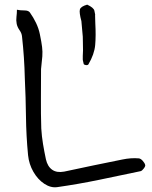

<svg xmlns="http://www.w3.org/2000/svg" viewBox="-20 -769 656 828"><path d="M227 38Q199 42 171 23.5Q143 5 124 -28Q105 -61 101 -100Q93 -183 92 -266.5Q91 -350 87 -432Q86 -477 83 -521.5Q80 -566 75 -611Q74 -625 64.5 -638.5Q55 -652 52 -666Q49 -681 51 -696.5Q53 -712 53 -727Q67 -724 85 -724Q103 -724 109 -715Q124 -694 135.5 -670Q147 -646 152 -621Q159 -587 161.5 -566.5Q164 -546 162.5 -526Q161 -506 157 -471Q157 -407 156.5 -343Q156 -279 158 -215Q160 -181 165.5 -148Q171 -115 178 -82Q185 -51 205 -37Q225 -23 257 -29Q319 -42 382 -55.5Q445 -69 507 -81Q545 -89 579 -86Q587 -85 595.5 -75.5Q604 -66 606 -58Q608 -53 600.5 -43Q593 -33 587 -31Q497 -12 407.5 6.5Q318 25 227 38ZM341 -493Q336 -511 337 -518Q337 -519 337 -528Q337 -537 338 -552Q338 -570 337.5 -584.5Q337 -599 337 -611L331 -678Q321 -715 324.5 -728Q328 -741 356 -749Q384 -736 387 -723Q389 -713 390 -708Q391 -703 390 -704Q390 -704 391 -669Q394 -615 390.5 -575Q387 -535 361 -491Q357 -487 349.5 -488.5Q342 -490 341 -493Z"/></svg>

Font: Mynerve
Style: Regular
Weight: 400
Designer: Carolina Short
Foundry: Carolina Short
Version: Version 1.000; ttfautohint (v1.8.4.7-5d5b)